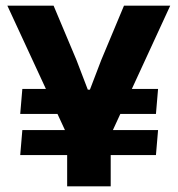

<svg xmlns="http://www.w3.org/2000/svg" viewBox="-20 -659 628 679"><path d="M531.5 -256H327.5L351 -344.5H539ZM51.5 -110.5 59 -199H539L531.5 -110.5ZM59 -344.5H235L259.5 -256H51.5ZM364.5 -167H224.5L6 -639H169.5L250.5 -446.5L290.5 -342H298L338 -446.5L418.5 -639H582ZM371.5 0H217.5V-307.5H371.5Z"/></svg>

Font: Anek Kannada Medium
Style: Bold
Weight: 700
Version: Version 1.003